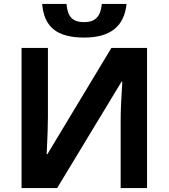

<svg xmlns="http://www.w3.org/2000/svg" viewBox="-20 -958 863 978"><path d="M89.8 -713.9H224.1V-359.4Q224.1 -305.2 217.8 -172.4H221.2L547.4 -713.9H729V0H594.7V-348.1Q594.7 -416 603 -542H599.1L271 0H89.8ZM194.8 -938H318.8Q322.8 -888.2 343.8 -866.7Q364.7 -845.2 409.2 -845.2Q451.2 -845.2 472.9 -867.9Q494.6 -890.6 498.5 -938H624.5Q607.9 -766.6 408.7 -766.6Q305.2 -766.6 253.4 -808.1Q201.7 -849.6 194.8 -938Z"/></svg>

Font: Viking Open Sans
Style: Bold
Weight: 700
Foundry: Ascender Corporation
Version: Version 2.001